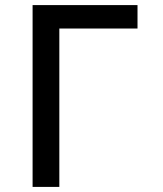

<svg xmlns="http://www.w3.org/2000/svg" viewBox="-20 -734 640 754"><path d="M108 0V-714H520V-622H213V0Z"/></svg>

Font: Noto Sans Mono Medium
Style: Regular
Weight: 500
Designer: Monotype Design Team
Foundry: Monotype Imaging Inc.
Version: Version 2.014